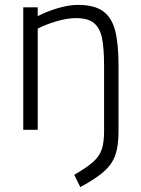

<svg xmlns="http://www.w3.org/2000/svg" viewBox="-20 -530 574 784"><path d="M283 184Q336 153 361 130.5Q386 108 395.5 80Q405 52 405 5V-259Q405 -333 396.5 -374.5Q388 -416 363.5 -436Q339 -456 291 -456Q253 -456 208.5 -442.5Q164 -429 134 -413V0H75V-500H134V-464Q168 -482 214 -496Q260 -510 298 -510Q365 -510 400.5 -484.5Q436 -459 450 -406Q464 -353 464 -260V4Q464 66 451 103Q438 140 406 169Q374 198 308 234Z"/></svg>

Font: Cairo Light
Style: Regular
Weight: 300
Designer: Mohamed Gaber, Accademia di Belle Arti di Urbino and others
Foundry: Kief Type Foundry, Accademia di Belle Arti di Urbino and others
Version: Version 3.011